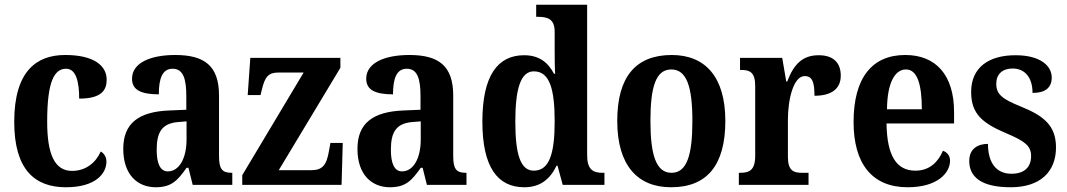

<svg xmlns="http://www.w3.org/2000/svg" viewBox="-20 -780 4502 810"><path d="M258 10C386 10 429 -50 429 -98C429 -117 420 -132 405 -141C385 -95 343 -59 284 -59C210 -59 179 -130 179 -267C179 -439 210 -490 259 -490C302 -490 314 -432 314 -364C409 -364 430 -400 430 -444C430 -503 376 -548 255 -548C135 -548 40 -481 40 -266C40 -63 128 10 258 10Z M637 10C703 10 729 -18 767 -72H775L793 0H960V-51H957C917 -51 904 -67 904 -122V-377C904 -503 842 -548 719 -548C617 -548 537 -516 537 -448C537 -401 574 -382 650 -382C650 -449 665 -490 708 -490C753 -490 766 -448 766 -374V-317L695 -314C565 -309 500 -260 500 -152C500 -42 561 10 637 10ZM688 -57C656 -57 641 -90 641 -148C641 -222 663 -259 730 -265L767 -268V-191C767 -112 736 -57 688 -57Z M1002 0H1421L1426 -177H1374L1368 -144C1358 -83 1340 -62 1293 -62H1156L1416 -494V-536H1036L1025 -379H1079L1085 -403C1098 -457 1113 -474 1155 -474H1261L1002 -41Z M1625 10C1691 10 1717 -18 1755 -72H1763L1781 0H1948V-51H1945C1905 -51 1892 -67 1892 -122V-377C1892 -503 1830 -548 1707 -548C1605 -548 1525 -516 1525 -448C1525 -401 1562 -382 1638 -382C1638 -449 1653 -490 1696 -490C1741 -490 1754 -448 1754 -374V-317L1683 -314C1553 -309 1488 -260 1488 -152C1488 -42 1549 10 1625 10ZM1676 -57C1644 -57 1629 -90 1629 -148C1629 -222 1651 -259 1718 -265L1755 -268V-191C1755 -112 1724 -57 1676 -57Z M2192 10C2260 10 2301 -25 2328 -81H2332L2354 0H2530V-51H2522C2481 -51 2457 -65 2457 -126V-760H2242V-709H2249C2288 -709 2320 -702 2320 -646V-580C2320 -542 2320 -500 2322 -469H2317C2293 -515 2256 -547 2191 -547C2079 -547 2015 -460 2015 -267C2015 -75 2079 10 2192 10ZM2232 -60C2176 -60 2154 -128 2154 -267C2154 -404 2176 -479 2232 -479C2299 -479 2320 -404 2320 -268C2320 -133 2298 -60 2232 -60Z M2811 10C2962 10 3040 -82 3040 -270C3040 -457 2954 -548 2814 -548C2663 -548 2584 -457 2584 -270C2584 -82 2670 10 2811 10ZM2813 -51C2748 -51 2724 -126 2724 -270C2724 -414 2747 -487 2812 -487C2877 -487 2901 -414 2901 -270C2901 -126 2878 -51 2813 -51Z M3097 0H3391V-51H3363C3329 -51 3304 -59 3304 -118V-275C3304 -360 3327 -459 3375 -459C3408 -459 3416 -431 3416 -376C3486 -376 3527 -404 3527 -461C3527 -512 3499 -547 3434 -547C3364 -547 3328 -507 3301 -436H3297L3280 -536H3102V-485H3105C3143 -485 3166 -476 3166 -417V-123C3166 -60 3140 -51 3101 -51H3097Z M3809 10C3937 10 3988 -52 3988 -102C3988 -124 3975 -138 3958 -144C3938 -97 3902 -60 3842 -60C3763 -60 3722 -121 3720 -259H4005V-307C4005 -465 3927 -548 3799 -548C3660 -548 3581 -453 3581 -265C3581 -91 3658 10 3809 10ZM3869 -319H3722C3723 -428 3754 -487 3802 -487C3850 -487 3869 -423 3869 -319Z M4244 10C4368 10 4435 -55 4435 -158C4435 -252 4381 -292 4288 -330C4209 -362 4183 -381 4183 -427C4183 -467 4209 -491 4252 -491C4302 -491 4336 -455 4336 -388C4391 -388 4417 -411 4417 -453C4417 -501 4371 -547 4264 -547C4152 -547 4077 -496 4077 -392C4077 -299 4125 -260 4227 -217C4300 -186 4330 -166 4330 -122C4330 -78 4305 -47 4247 -47C4184 -47 4148 -92 4148 -173C4107 -173 4069 -154 4069 -101C4069 -34 4119 10 4244 10Z"/></svg>

Font: Noto Serif Myanmar Condensed
Style: Bold
Weight: 700
Width: 3
Designer: Ben Mitchell and the Monotype Design Team
Foundry: Monotype Imaging Inc.
Version: Version 2.106